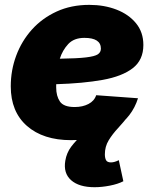

<svg xmlns="http://www.w3.org/2000/svg" viewBox="-20 -573 642 801"><path d="M276.4 11.7Q160.2 11.7 92.5 -47.6Q24.9 -106.9 24.9 -212.9Q24.9 -279.8 47.6 -340.8Q70.3 -401.9 113 -449.5Q155.8 -497.1 216.3 -524.9Q276.9 -552.7 352.5 -552.7Q414.6 -552.7 465.8 -533Q517.1 -513.2 547.6 -475.8Q578.1 -438.5 578.1 -385.3Q578.1 -322.8 533.9 -288.6Q489.7 -254.4 408.2 -239.7Q326.7 -225.1 214.4 -221.7Q214.4 -214.8 214.4 -208Q214.4 -172.4 230 -149.4Q245.6 -126.5 291.5 -126.5Q324.7 -126.5 349.1 -139.2Q373.5 -151.9 381.3 -175.8L555.7 -163.1Q531.7 -85.4 458.5 -36.9Q385.3 11.7 276.4 11.7ZM229.5 -328.1Q301.8 -329.1 338.6 -333.5Q375.5 -337.9 388.2 -346.4Q400.9 -355 400.9 -370.1Q400.9 -415 332 -415Q288.6 -415 264.6 -389.2Q240.7 -363.3 229.5 -328.1ZM374.5 208Q309.6 208 276.6 178.7Q243.7 149.4 252.4 97.7Q257.8 64.5 277.3 38.6Q296.9 12.7 326.2 -13.7L555.7 -163.1Q542 -123.5 519 -93.8Q496.1 -64 472.7 -38.8Q449.2 -13.7 433.3 12.5Q417.5 38.6 417.5 70.8Q417.5 86.4 422.6 95.5Q427.7 104.5 442.9 104.5Q457.5 104.5 475.6 95.2L494.6 183.1Q472.2 194.8 438.5 201.4Q404.8 208 374.5 208Z"/></svg>

Font: Inter Black
Style: Italic
Weight: 900
Italic angle: -9.39999°
Designer: Rasmus Andersson
Foundry: rsms
Version: Version 4.000;git-a52131595